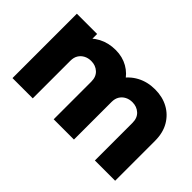

<svg xmlns="http://www.w3.org/2000/svg" viewBox="-76 -760 1025 1025"><g transform="rotate(45 436.5 -248.0)"><path d="M54 0V-486H207V0ZM365 0V-284Q365 -321 342.5 -341.5Q320 -362 287 -362Q264 -362 246 -352.5Q228 -343 217.5 -326Q207 -309 207 -284L148 -310Q148 -368 173 -409.5Q198 -451 241 -473.5Q284 -496 338 -496Q389 -496 429.5 -473Q470 -450 494 -409Q518 -368 518 -311V0ZM676 0V-284Q676 -321 653.5 -341.5Q631 -362 598 -362Q575 -362 557 -352.5Q539 -343 528.5 -326Q518 -309 518 -284L430 -296Q432 -358 459.5 -402.5Q487 -447 532.5 -471.5Q578 -496 635 -496Q691 -496 734.5 -472.5Q778 -449 803.5 -405.5Q829 -362 829 -301V0Z"/></g></svg>

Font: Outfit
Style: Bold
Weight: 700
Designer: Rodrigo Fuenzalida
Foundry: fragTYPE
Version: Version 1.100;gftools[0.9.27]